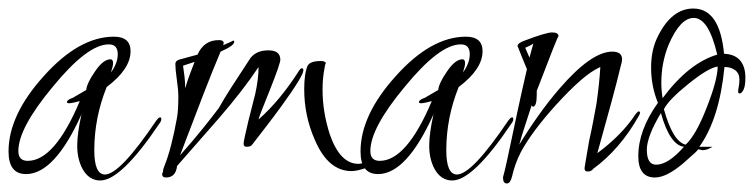

<svg xmlns="http://www.w3.org/2000/svg" viewBox="-33 -419 1773 450"><path d="M202 4Q175 4 160 -24Q148 -47 148 -77Q148 -92 150.5 -110.5Q153 -129 158 -151Q95 -11 28 -11Q-13 -11 -13 -64Q-13 -149 69 -240Q152 -333 234 -333Q273 -333 273 -299Q273 -257 217 -215Q188 -143 188 -67Q188 -10 213 -10Q248 -10 333 -136Q339 -144 342 -144Q345 -144 345 -140Q345 -135 341 -130Q251 4 202 4ZM32 -42Q95 -42 154 -182Q146 -180 139.5 -178.5Q133 -177 128 -177Q124 -177 124 -180Q124 -185 138 -190L169 -208Q171 -225 190 -252Q209 -280 226 -280Q232 -280 232 -271Q232 -264 227 -249Q243 -271 243 -292Q243 -315 222 -315Q172 -315 91 -216Q10 -119 10 -65Q10 -42 32 -42Z M356 -3Q347 -3 347 -11Q347 -12 347.5 -13Q348 -14 349 -16V-17Q349 -22 352 -29Q369 -71 382 -144Q385 -161 385 -195Q385 -207 381.5 -232Q378 -257 378 -269Q378 -276 386 -279L430 -291Q445 -325 480 -325Q495 -325 490 -313Q502 -318 508 -321Q514 -324 514 -324Q516 -324 516 -321Q516 -312 484 -298Q467 -258 443.5 -197.5Q420 -137 389 -55Q420 -90 442.5 -118Q465 -146 480 -166Q491 -186 510 -215.5Q529 -245 554 -283Q568 -301 596 -301Q624 -301 624 -279Q624 -270 601 -212Q573 -143 573 -139Q599 -162 622.5 -190.5Q646 -219 667 -252Q671 -259 675 -259Q678 -259 678 -254Q678 -241 625 -168Q609 -146 592 -124Q575 -102 558 -80Q555 -75 545 -75Q538 -75 538 -82Q538 -87 541 -100Q544 -113 549 -135L565 -198Q569 -216 571 -232Q573 -248 573 -262Q538 -209 481 -143L382 -30Q379 -3 356 -3ZM791 -18Q736 -18 705 -91Q680 -147 680 -210Q680 -247 688 -265Q694 -276 719 -276Q729 -276 731 -271Q729 -271 726 -250Q723 -231 723 -208Q723 -157 740 -104Q764 -35 807 -35Q814 -35 825.5 -39.5Q837 -44 842 -44Q847 -44 847 -41Q847 -33 824 -25Q803 -18 791 -18ZM401 -212Q406 -229 412 -245Q418 -261 423 -274L396 -265Q398 -252 399.5 -239Q401 -226 401 -212Z M1027 4Q1000 4 985 -24Q973 -47 973 -77Q973 -92 975.5 -110.5Q978 -129 983 -151Q920 -11 853 -11Q812 -11 812 -64Q812 -149 894 -240Q977 -333 1059 -333Q1098 -333 1098 -299Q1098 -257 1042 -215Q1013 -143 1013 -67Q1013 -10 1038 -10Q1073 -10 1158 -136Q1164 -144 1167 -144Q1170 -144 1170 -140Q1170 -135 1166 -130Q1076 4 1027 4ZM857 -42Q920 -42 979 -182Q971 -180 964.5 -178.5Q958 -177 953 -177Q949 -177 949 -180Q949 -185 963 -190L994 -208Q996 -225 1015 -252Q1034 -280 1051 -280Q1057 -280 1057 -271Q1057 -264 1052 -249Q1068 -271 1068 -292Q1068 -315 1047 -315Q997 -315 916 -216Q835 -119 835 -65Q835 -42 857 -42Z M1155 11Q1146 11 1146 -2V-4Q1150 -18 1154.5 -39Q1159 -60 1165 -88Q1171 -116 1180 -158.5Q1189 -201 1202 -257L1190 -286Q1185 -299 1182.5 -305Q1180 -311 1180 -311Q1180 -318 1197 -324Q1247 -343 1261 -343Q1276 -343 1276 -334Q1276 -334 1276 -334Q1275 -337 1225 -206V-197Q1225 -169 1216 -169Q1215 -169 1213 -172Q1205 -147 1197.5 -124.5Q1190 -102 1184 -80Q1206 -116 1229.5 -149Q1253 -182 1278 -211Q1353 -298 1402 -298Q1425 -298 1425 -280Q1425 -274 1422 -265Q1414 -231 1400 -179.5Q1386 -128 1367 -60Q1425 -103 1457 -152Q1462 -158 1464 -158Q1467 -158 1467 -154Q1467 -152 1464 -147Q1420 -69 1357 -23Q1353 -17 1344 -17Q1337 -17 1337 -25Q1337 -27 1340 -43.5Q1343 -60 1348 -90Q1353 -112 1357 -133Q1361 -154 1365 -176Q1372 -225 1374 -262Q1352 -252 1326.5 -229.5Q1301 -207 1270 -173Q1242 -142 1221.5 -114.5Q1201 -87 1188 -63Q1174 -36 1167 -5Q1163 11 1155 11ZM1208 -284 1217 -317Q1212 -313 1198 -307Z M1502 -3Q1463 -3 1463 -53Q1463 -114 1509 -178Q1493 -217 1493 -261Q1493 -304 1510 -336Q1542 -399 1592 -399Q1654 -399 1664 -293Q1689 -292 1701.5 -277.5Q1714 -263 1714 -237Q1714 -217 1709.5 -208.5Q1705 -200 1701 -200Q1697 -200 1697 -204Q1697 -209 1698.5 -216Q1700 -223 1700 -233Q1700 -247 1690 -254.5Q1680 -262 1665 -262Q1653 -140 1606 -75H1637Q1624 -67 1614 -67Q1612 -67 1608.5 -68Q1605 -69 1603 -69Q1605 -68 1568 -36Q1529 -3 1502 -3ZM1520 -189Q1581 -271 1648 -291Q1628 -377 1593 -377Q1561 -377 1534 -314Q1517 -272 1517 -225Q1517 -206 1520 -189ZM1574 -80Q1598 -102 1623 -166Q1649 -232 1649 -263Q1627 -260 1580 -222Q1534 -185 1523 -163Q1544 -87 1574 -80ZM1505 -33Q1533 -33 1570 -75Q1537 -79 1516 -154Q1483 -99 1483 -68Q1483 -33 1505 -33Z"/></svg>

Font: Love Light
Style: Regular
Weight: 400
Designer: Robert E. Leuschke
Foundry: Robert E. Leuschke
Version: Version 1.010; ttfautohint (v1.8.3)